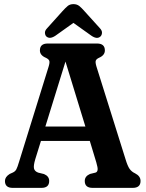

<svg xmlns="http://www.w3.org/2000/svg" viewBox="-20 -911 706 931"><path d="M218.5 -33.5Q218.5 0 181 0H41.5Q4 0 4 -33.5Q4 -53 27 -67.5L42.5 -74.5Q54 -80 59.2 -89.8Q64.5 -99.5 72.5 -126.5L215.5 -587Q222 -608 219 -616.2Q216 -624.5 202 -631Q173.5 -643 173.5 -666.5Q173.5 -700 211.5 -700H450.5Q488.5 -700 488.5 -666.5Q488.5 -643 460.5 -631Q447.5 -625 444.5 -617Q441.5 -609 447.5 -589L588.5 -139.5Q598.5 -106 608.5 -92Q618.5 -78 635 -70.5Q661.5 -57 661.5 -33.5Q661.5 0 623.5 0H429Q391 0 391 -33.5Q391 -56.5 416.5 -67.5L443 -74Q451.5 -76.5 453.2 -86.8Q455 -97 447 -123.5L415.5 -227.5H178.5L151 -139Q141.5 -107 145 -93.5Q148.5 -80 165 -74L193.5 -67Q218.5 -56.5 218.5 -33.5ZM200 -297.5H394L297.5 -612.5ZM249 -738Q221.5 -719.5 205 -734Q199 -739.5 198 -750.8Q197 -762 208 -773.5L283.5 -857.5Q297 -872.5 308 -881.8Q319 -891 336 -891Q353 -891 364.2 -882Q375.5 -873 389 -857.5L465 -773.5Q475.5 -762 474.5 -751Q473.5 -740 467 -734Q450.5 -719 423 -738L336 -800Z"/></svg>

Font: Fraunces 144pt SuperSoft SemiBold
Style: Regular
Weight: 600
Version: Version 1.000;[b76b70a41]